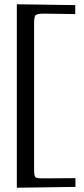

<svg xmlns="http://www.w3.org/2000/svg" viewBox="-20 -733 392 901"><path d="M334 103V144L59 148V-713L333 -709V-667L187 -669Q154 -669 146 -661Q140 -654 140 -620V63Q140 92 146 98Q152 104 180 104Z"/></svg>

Font: Pochaevsk Unicode
Style: Normal
Weight: 400
Version: Version 1.1